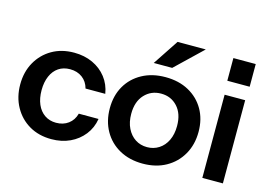

<svg xmlns="http://www.w3.org/2000/svg" viewBox="-98 -934 1600 1137"><g transform="rotate(15 702.5 -365.0)"><path d="M288 10Q211 10 152.5 -24Q94 -58 60.5 -118.5Q27 -179 27 -256Q27 -333 60.5 -392.5Q94 -452 152.5 -486Q211 -520 288 -520Q351 -520 402 -496.5Q453 -473 486 -430.5Q519 -388 528 -332H407Q396 -373 365 -396Q334 -419 290 -419Q249 -419 219.5 -399Q190 -379 174 -342Q158 -305 158 -256Q158 -206 174 -169Q190 -132 220 -111.5Q250 -91 290 -91Q334 -91 365 -114Q396 -137 407 -178H528Q519 -122 485.5 -79.5Q452 -37 401.5 -13.5Q351 10 288 10Z M848 10Q767 10 705.5 -24Q644 -58 610 -118.5Q576 -179 576 -257Q576 -335 610 -394Q644 -453 705.5 -486.5Q767 -520 848 -520Q930 -520 991 -486.5Q1052 -453 1086 -394Q1120 -335 1120 -257Q1120 -179 1085.5 -118.5Q1051 -58 990 -24Q929 10 848 10ZM848 -91Q888 -91 920 -111.5Q952 -132 970 -169.5Q988 -207 988 -258Q988 -333 948.5 -376Q909 -419 848 -419Q787 -419 747 -376Q707 -333 707 -258Q707 -207 725.5 -169.5Q744 -132 775.5 -111.5Q807 -91 848 -91ZM871 -583H758L862 -740H1035Z M1212 0V-510H1338V0ZM1206 -594V-733H1343V-594Z"/></g></svg>

Font: Instrument Sans SemiBold
Style: Regular
Weight: 600
Designer: Rodrigo Fuenzalida
Foundry: fragTYPE
Version: Version 1.000;gftools[0.9.28]